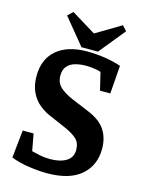

<svg xmlns="http://www.w3.org/2000/svg" viewBox="-121 -873 725 955"><g transform="rotate(15 241.5 -395.5)"><path d="M215 9Q173 9 122 1.5Q71 -6 30 -22L45 -165H101L117 -78Q133 -74 158.5 -68.5Q184 -63 213 -63Q265 -63 296 -82.5Q327 -102 327 -140Q327 -176 306 -196Q285 -216 241 -235L149 -275Q125 -286 100 -306.5Q75 -327 58 -361.5Q41 -396 41 -445Q41 -532 97 -580Q153 -628 254 -628Q299 -628 343 -621.5Q387 -615 429 -601L418 -456H365L343 -547Q330 -552 306 -555Q282 -558 266 -558Q237 -558 211.5 -551Q186 -544 170.5 -526.5Q155 -509 155 -478Q155 -441 179 -419Q203 -397 243 -380L334 -342Q397 -316 423.5 -275.5Q450 -235 450 -179Q450 -94 391 -42.5Q332 9 215 9ZM220 -641 110 -775 136 -800 262 -723 391 -800 414 -775 305 -641Z"/></g></svg>

Font: Manuale
Style: Regular
Weight: 400
Designer: Eduardo Tunni / Pablo Cosgaya
Foundry: Eduardo Tunni / Pablo Cosgaya
Version: Version 1.002